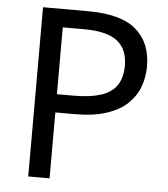

<svg xmlns="http://www.w3.org/2000/svg" viewBox="-52 -761 708 807"><g transform="rotate(5 302.5 -357.0)"><path d="M286 -714Q426 -714 490 -659Q554 -604 554 -504Q554 -460 539.5 -419.5Q525 -379 492 -347Q459 -315 404 -296.5Q349 -278 269 -278H187V0H97V-714ZM278 -637H187V-355H259Q327 -355 372 -369.5Q417 -384 439 -416Q461 -448 461 -500Q461 -569 417 -603Q373 -637 278 -637Z"/></g></svg>

Font: Noto Sans Malayalam
Style: Regular
Weight: 400
Designer: Jelle Bosma - Monotype Design Team
Foundry: Monotype Imaging Inc.
Version: Version 2.103